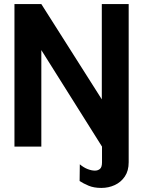

<svg xmlns="http://www.w3.org/2000/svg" viewBox="-20 -720 703 943"><path d="M51 0V-700H183L480 -232V-700H612V77Q612 119 593 147Q574 175 543.5 189Q513 203 478 203Q441 203 415 192Q389 181 371 169L372 87Q391 103 410.5 110.5Q430 118 446 118Q461 118 471 109.5Q481 101 481 77V0L183 -474V0Z"/></svg>

Font: Panamera
Style: Bold
Weight: 700
Designer: Bastien Sozeau
Foundry: NBR — Bastien Sozeau
Version: Version 3.002; ttfautohint (v1.8.4.7-5d5b);gftools[0.9.33]